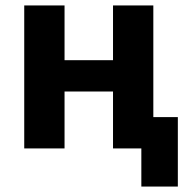

<svg xmlns="http://www.w3.org/2000/svg" viewBox="-20 -545 688 705"><path d="M499 140V0H395V-209H217V0H69V-525H217V-324H395V-525H543V-115H633V140Z"/></svg>

Font: IBM Plex Sans Var
Style: Regular
Weight: 400
Designer: Mike Abbink, Paul van der Laan, Pieter van Rosmalen
Foundry: Bold Monday
Version: Version 3.000